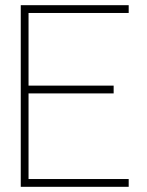

<svg xmlns="http://www.w3.org/2000/svg" viewBox="-20 -720 566 740"><path d="M60 -700H476V-670H90V-390H418V-360H90V-30H476V0H60Z"/></svg>

Font: Urbanist
Style: Regular
Weight: 400
Designer: Corey Hu
Foundry: Corey Hu
Version: Version 1.2; befe77262ef67d88f1d94aa3d2e49ef1327b4483